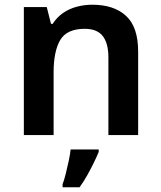

<svg xmlns="http://www.w3.org/2000/svg" viewBox="-20 -572 682 813"><path d="M371 -552Q462 -552 513.5 -505Q565 -458 565 -353V0H439V-328Q439 -389 415 -419.5Q391 -450 339 -450Q263 -450 235 -402.5Q207 -355 207 -265V0H81V-542H178L196 -471H203Q221 -499 247 -517Q273 -535 305 -543.5Q337 -552 371 -552ZM398 71Q390 91 377.5 116.5Q365 142 350 169Q335 196 317 221H245V208Q252 190 258.5 163.5Q265 137 271 109.5Q277 82 279 61H398Z"/></svg>

Font: Noto Sans Cham SemiBold
Style: Regular
Weight: 600
Version: Version 2.002